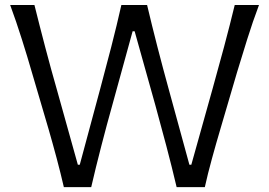

<svg xmlns="http://www.w3.org/2000/svg" viewBox="-20 -764 1097 784"><path d="M240.7 0Q228 -55.2 211.2 -118.4Q194.3 -181.6 178.7 -235.4L110.4 -467.8Q92.8 -529.3 69.3 -603.5Q45.9 -677.7 21.5 -743.7H120.6Q141.1 -661.1 165 -570.1Q189 -479 212.4 -397.5L297.9 -91.3H305.7L389.2 -401.4Q410.6 -480.5 434.1 -571.8Q457.5 -663.1 475.6 -743.7H580.6Q600.1 -661.1 623 -572Q646 -482.9 668.9 -399.9L753.4 -91.3H761.2L848.1 -401.9Q870.6 -481.9 894.8 -572.3Q918.9 -662.6 938.5 -743.7H1037.6Q1012.2 -676.3 989.5 -603.8Q966.8 -531.2 948.2 -469.7L879.4 -235.4Q862.8 -179.7 845.5 -116.5Q828.1 -53.2 816.4 0H701.2Q682.6 -79.1 659.2 -168Q635.7 -256.8 614.3 -334.5L529.8 -636.2H521.5L438.5 -334.5Q416.5 -256.3 393.6 -167.5Q370.6 -78.6 352.5 0Z"/></svg>

Font: Pinar Regular
Style: Regular
Weight: 400
Designer: Amin Abedi
Version: Version 3.000